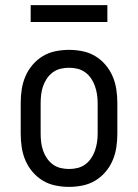

<svg xmlns="http://www.w3.org/2000/svg" viewBox="-20 -723 540 751"><path d="M250 8Q223 8 196.5 2.5Q170 -3 147.5 -16.5Q125 -30 107.5 -50.5Q90 -71 79.5 -95.5Q69 -120 65 -146.5Q61 -173 61 -200V-320Q61 -347 65 -373.5Q69 -400 79.5 -424.5Q90 -449 107.5 -469.5Q125 -490 147.5 -503.5Q170 -517 196.5 -522.5Q223 -528 250 -528Q277 -528 303.5 -522.5Q330 -517 352.5 -503.5Q375 -490 392.5 -469.5Q410 -449 420.5 -424.5Q431 -400 435 -373.5Q439 -347 439 -320V-200Q439 -173 435 -146.5Q431 -120 420.5 -95.5Q410 -71 392.5 -50.5Q375 -30 352.5 -16.5Q330 -3 303.5 2.5Q277 8 250 8ZM250 -62Q267 -62 283.5 -66Q300 -70 313.5 -80Q327 -90 336.5 -104Q346 -118 351.5 -134Q357 -150 359.5 -166.5Q362 -183 362 -200V-320Q362 -337 359.5 -353.5Q357 -370 351.5 -386Q346 -402 336.5 -416Q327 -430 313.5 -440Q300 -450 283.5 -454Q267 -458 250 -458Q233 -458 216.5 -454Q200 -450 186.5 -440Q173 -430 163.5 -416Q154 -402 148.5 -386Q143 -370 141 -353.5Q139 -337 139 -320V-200Q139 -183 141 -166.5Q143 -150 148.5 -134Q154 -118 163.5 -104Q173 -90 186.5 -80Q200 -70 216.5 -66Q233 -62 250 -62ZM400 -637H100V-703H400Z"/></svg>

Font: Iosevka Curly Slab
Style: Regular
Weight: 400
Monospace: yes
Designer: Belleve Invis
Foundry: Belleve Invis
Version: Version 22.1.2; ttfautohint (v1.8.4)